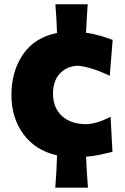

<svg xmlns="http://www.w3.org/2000/svg" viewBox="-20 -727 586 902"><path d="M392.1 -707Q389.6 -672.4 387.5 -638.9Q385.3 -605.5 384.3 -573.2Q418.9 -568.4 451.9 -558.6Q484.9 -548.8 509.3 -539.6L495.6 -371.1Q442.4 -396 403.1 -407Q363.8 -418 343.8 -418Q293.5 -416 261.2 -381.6Q229 -347.2 229 -286.6Q229 -221.7 270 -183.1Q311 -144.5 383.3 -143.6Q406.2 -143.6 437.7 -152.8Q469.2 -162.1 499.5 -178.7L508.3 -13.7Q483.9 -7.3 451.9 -0.5Q419.9 6.3 384.3 9.3Q387.2 77.6 393.1 154.8H239.7Q242.7 115.2 244.9 77.4Q247.1 39.6 248 2.9Q145.5 -20.5 89.6 -97.2Q33.7 -173.8 33.7 -280.8Q33.7 -391.6 87.9 -471.2Q142.1 -550.8 248 -572.3Q247.1 -605 244.9 -638.4Q242.7 -671.9 240.2 -707Z"/></svg>

Font: Pinar-DS4-FD ExtraBold
Style: Regular
Weight: 800
Designer: Amin Abedi
Version: Version 3.000